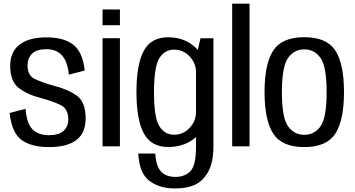

<svg xmlns="http://www.w3.org/2000/svg" viewBox="-20 -805 1952 1056"><path d="M248.5 4Q350 4 400.5 -35Q451 -74 451 -155Q451 -244.5 401.5 -279.5Q352 -314.5 275.5 -333.5Q210 -352 170.8 -371Q131.5 -390 131.5 -444Q131.5 -485.5 156.5 -510Q181.5 -534.5 235 -534.5Q290.5 -534.5 321.2 -500Q352 -465.5 358.5 -394.5L446 -417Q435 -518.5 383.2 -559Q331.5 -599.5 236 -599.5Q139.5 -599.5 87.8 -559.8Q36 -520 36 -444Q36 -359 81.5 -322.5Q127 -286 204 -266Q272 -247.5 313.8 -227.2Q355.5 -207 355.5 -147.5Q355.5 -108.5 329.5 -85Q303.5 -61.5 249.5 -61.5Q191.5 -61.5 159.2 -93.2Q127 -125 120.5 -206.5L33 -183.5Q45 -73.5 99.2 -34.8Q153.5 4 248.5 4Z M544 0H639.5V-595H544ZM544 -753V-666.5H639.5V-753Z M942 231.5Q1008 231.5 1052.5 211Q1097 190.5 1125.5 138.8Q1154 87 1154 -5V-594.5H1082.5L1058 -486V2Q1058 105 1027.2 136.5Q996.5 168 944.5 168Q912.5 168 888.2 155.8Q864 143.5 850.5 115.5Q837 87.5 834 39.5H740.5Q746 148 801.8 189.8Q857.5 231.5 942 231.5ZM905.5 3.5Q986.5 3.5 1043.8 -39.5Q1101 -82.5 1101 -138.5L1058 -188Q1058 -139 1022.8 -101.5Q987.5 -64 938 -64Q885.5 -64 856.2 -111.2Q827 -158.5 827 -298Q827 -437.5 856.2 -484.8Q885.5 -532 938 -532Q987.5 -532 1022.8 -494.8Q1058 -457.5 1058 -409L1100 -455Q1100 -508.5 1043 -554.2Q986 -600 904.5 -600Q810.5 -600 770.5 -525Q730.5 -450 730.5 -298.5Q730.5 -147 770.8 -71.8Q811 3.5 905.5 3.5Z M1257 0H1352.5V-785H1257Z M1653.5 4Q1776.5 4 1824.2 -69.8Q1872 -143.5 1872 -298.5Q1872 -454 1824.2 -527.2Q1776.5 -600.5 1653.5 -600.5Q1531 -600.5 1483 -527.2Q1435 -454 1435 -298.5Q1435 -143.5 1483 -69.8Q1531 4 1653.5 4ZM1653.5 -63.5Q1598 -63.5 1564.2 -110.5Q1530.5 -157.5 1530.5 -298Q1530.5 -439 1564.2 -486.2Q1598 -533.5 1653.5 -533.5Q1709.5 -533.5 1743 -486.2Q1776.5 -439 1776.5 -298Q1776.5 -157.5 1743 -110.5Q1709.5 -63.5 1653.5 -63.5Z"/></svg>

Font: Anybody SemiCondensed
Style: Regular
Weight: 400
Width: 4
Version: Version 1.113;gftools[0.9.25]